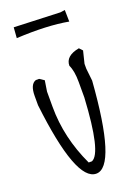

<svg xmlns="http://www.w3.org/2000/svg" viewBox="-133 -725 549 786"><g transform="rotate(-20 141.5 -331.5)"><path d="M253.9 -499 267.1 -484.9 253.9 -431.2V-410.2L259.8 -356Q232.9 7.8 146 7.8Q57.1 7.8 17.1 -336.9V-377Q17.1 -428.2 43.9 -437H58.1L78.1 -423.8L70.8 -377V-310.1Q70.8 -175.8 131.8 -45.9H146Q192.9 -64.9 206.1 -301.8V-370.1Q206.1 -418 192.9 -444.8Q192.9 -487.8 253.9 -499ZM233.4 -663.1 253.4 -666 254.4 -615.2Q163.6 -631.8 29.3 -625L32.7 -670.9Z"/></g></svg>

Font: Loved by the King
Style: Regular
Weight: 400
Designer: Kimberly Geswein
Foundry: Kimberly Geswein
Version: Version 1.002 2006